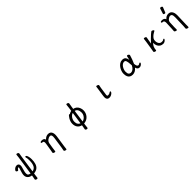

<svg xmlns="http://www.w3.org/2000/svg" viewBox="593 -2966 5356 5356"><g transform="rotate(-45 3271.5 -288.0)"><path d="M502 169Q500 187 474 187Q456 187 436.5 176.5Q417 166 417 147Q417 144 418 142Q418 141 427 98Q431 76 441 16Q367 7 324 -37Q281 -81 281 -147Q281 -183 291 -223Q301 -263 313.5 -301Q326 -339 331.5 -359.5Q337 -380 338 -387.5Q339 -395 339 -400Q339 -411 332 -411Q318 -411 303.5 -399.5Q289 -388 275 -363Q269 -352 254 -352Q239 -352 222 -364Q205 -376 205 -394Q205 -405 222.5 -427.5Q240 -450 269.5 -468Q299 -486 338 -486Q369 -486 392.5 -465Q416 -444 416 -400Q416 -378 411 -358Q397 -302 379.5 -244Q362 -186 362 -139Q362 -92 388 -73.5Q414 -55 452 -50L534 -605Q541 -664 544 -699Q546 -714 567 -714Q584 -714 604.5 -702Q625 -690 625 -670V-665L610 -578L533 -53Q613 -67 650 -132Q689 -203 689 -319Q689 -351 687 -389Q685 -426 676 -450Q673 -460 673 -468.5Q673 -477 678 -484Q683 -491 695 -491Q713 -491 726.5 -465.5Q740 -440 748.5 -399.5Q757 -359 757 -308Q757 -217 735.5 -146Q714 -75 663 -33Q612 9 522 17L515 63Q512 84 508.5 114.5Q505 145 502 169Z M1653 68 1640 174Q1638 187 1619.5 187Q1601 187 1578.5 176.5Q1556 166 1556 149V145Q1566 104 1573 58L1621 -272Q1626 -313 1626 -330Q1626 -368 1613.5 -388.5Q1601 -409 1569 -409Q1552 -409 1528.5 -400.5Q1505 -392 1481.5 -375Q1458 -358 1440.5 -333.5Q1423 -309 1417 -276L1390 -106Q1380 -23 1377 -4Q1375 10 1357 10Q1339 10 1316 -1Q1294 -12 1294 -28V-32Q1304 -78 1310 -116L1344 -328Q1348 -351 1348 -370Q1348 -398 1337.5 -414.5Q1327 -431 1299 -431H1289Q1276 -431 1269.5 -438.5Q1263 -446 1263 -455Q1263 -469 1277.5 -476Q1292 -483 1327 -483Q1370 -483 1397 -463Q1419 -446 1424 -413Q1491 -486 1573 -486Q1624 -486 1653 -463.5Q1682 -441 1694.5 -404Q1707 -367 1707 -324Q1707 -296 1703 -268Z M2393 147Q2393 144 2394 142Q2394 141 2402.5 98Q2411 55 2417 12Q2341 -4 2298 -61.5Q2255 -119 2255 -208Q2255 -252 2269.5 -295Q2284 -338 2305 -373.5Q2326 -409 2347 -432Q2368 -455 2382 -455Q2392 -455 2400 -448Q2416 -459 2438 -469.5Q2460 -480 2490 -484L2506 -605Q2513 -664 2516 -699Q2518 -714 2538 -714Q2556 -714 2576 -703Q2596 -692 2596 -671V-666Q2590 -636 2581 -578L2567 -483Q2616 -476 2656 -446Q2696 -416 2719.5 -364.5Q2743 -313 2743 -245Q2743 -197 2725.5 -151Q2708 -105 2675.5 -67.5Q2643 -30 2597.5 -7Q2552 16 2495 19L2488 64Q2485 85 2482 115Q2479 145 2476 169Q2474 188 2448 188Q2431 188 2412 177.5Q2393 167 2393 147ZM2662 -245Q2662 -317 2633 -362Q2606 -404 2557 -415L2505 -50Q2538 -55 2574 -79.5Q2610 -104 2636 -148Q2662 -192 2662 -245ZM2336 -208Q2336 -142 2362.5 -104.5Q2389 -67 2427 -56L2479 -413Q2441 -403 2408.5 -372.5Q2376 -342 2356 -298Q2336 -254 2336 -208Z M3461 -466Q3464 -479 3481 -479Q3493 -479 3507.5 -474Q3522 -469 3533.5 -460Q3545 -451 3545 -439V-436L3528 -350Q3495 -121 3494.5 -113.5Q3494 -106 3494 -98Q3494 -72 3504 -69Q3518 -64 3532.5 -64Q3547 -64 3568 -69.5Q3589 -75 3606 -88Q3623 -101 3633.5 -101Q3644 -101 3647.5 -96Q3651 -91 3651 -84Q3651 -65 3629.5 -42.5Q3608 -20 3575.5 -4.5Q3543 11 3509 11Q3455 11 3430 -23Q3411 -49 3411 -96Q3411 -120 3415 -146L3447 -362Q3457 -415 3461 -465Z M4603 -446Q4631 -413 4642 -342Q4658 -399 4666 -453Q4670 -476 4691 -476Q4708 -476 4728 -460.5Q4748 -445 4748 -427Q4748 -425 4747 -423V-422Q4731 -364 4706 -296Q4681 -228 4655 -172Q4661 -120 4670.5 -97Q4680 -74 4690 -67.5Q4700 -61 4709 -59Q4711 -59 4713.5 -58.5Q4716 -58 4721.5 -58Q4727 -58 4738 -61Q4748 -63 4755 -70Q4775 -85 4788 -85Q4797 -85 4800.5 -80Q4804 -75 4804 -68Q4804 -56 4789 -37Q4774 -18 4749.5 -4Q4725 10 4694 10Q4658 10 4634 -13Q4613 -32 4600 -79Q4565 -34 4519 -8Q4473 18 4422 18Q4371 18 4333 -2Q4295 -22 4273.5 -67Q4252 -112 4252 -185Q4252 -230 4269.5 -282Q4287 -334 4319.5 -380.5Q4352 -427 4397.5 -456.5Q4443 -486 4499 -486Q4570 -486 4603 -446ZM4557 -372Q4542 -411 4499 -411Q4465 -411 4434.5 -389.5Q4404 -368 4381 -333.5Q4358 -299 4345 -259.5Q4332 -220 4332 -184Q4332 -114 4356.5 -85.5Q4381 -57 4421 -57Q4466 -57 4507 -87.5Q4548 -118 4583 -186L4579 -237Q4574 -330 4557 -372Z M5343 -470Q5345 -483 5363 -483Q5381 -483 5403.5 -473Q5426 -463 5426 -446V-442Q5419 -407 5410 -353L5391 -236Q5480 -339 5576 -423Q5609 -453 5636 -471Q5642 -475 5652.5 -475Q5663 -475 5677 -468Q5691 -461 5702 -451.5Q5713 -442 5713 -432.5Q5713 -423 5705 -419Q5683 -405 5659.5 -393Q5636 -381 5612 -362Q5566 -324 5544 -291Q5522 -258 5522 -204Q5522 -167 5535 -133Q5548 -99 5573.5 -78Q5599 -57 5635 -57Q5652 -57 5669 -58.5Q5686 -60 5696 -68Q5718 -84 5730 -84Q5736 -84 5740.5 -80.5Q5745 -77 5745 -69Q5745 -57 5729 -38Q5713 -19 5687.5 -4.5Q5662 10 5630 10Q5574 10 5532.5 -16.5Q5491 -43 5468.5 -90.5Q5446 -138 5446 -198V-212Q5413 -178 5389 -134Q5375 -107 5369 -80Q5363 -51 5358 -6Q5356 7 5338 7Q5320 7 5298 -4Q5276 -14 5276 -30V-32L5291 -119L5330 -367Q5338 -418 5343 -470Z M6214 -594 6263 -748Q6267 -764 6288 -764Q6309 -764 6327.5 -753Q6346 -742 6346 -726Q6346 -722 6344 -719L6283 -568Q6278 -555 6261.5 -555Q6245 -555 6228.5 -564Q6212 -573 6212 -584Q6212 -591 6214 -594ZM6015 -438Q6006 -446 6006 -457Q6006 -483 6059 -483Q6154 -483 6172 -413Q6232 -486 6316 -486Q6408 -486 6445 -404Q6461 -367 6464.5 -335Q6468 -303 6468 -288.5Q6468 -274 6468 -269L6457 67L6456 173Q6456 187 6434 187Q6418 187 6395 176.5Q6372 166 6370 150L6369 147Q6375 104 6376 59L6386 -272Q6386 -312 6382.5 -340Q6379 -368 6364 -388.5Q6349 -409 6312.5 -409Q6276 -409 6230.5 -372.5Q6185 -336 6181 -277L6174 -107V-37Q6174 -16 6173 -5Q6173 10 6152 10Q6136 10 6113 -1Q6090 -12 6087 -28V-31V-32Q6092 -77 6093 -115Q6103 -346 6103 -353Q6103 -360 6101 -375Q6095 -431 6045 -431H6035Q6023 -431 6015 -438Z"/></g></svg>

Font: Moon Stars Kai
Style: Bold
Weight: 700
Designer: GuiWonder
Version: Version 1.101